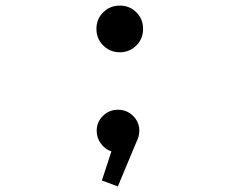

<svg xmlns="http://www.w3.org/2000/svg" viewBox="-20 -533 890 685"><path d="M466.5 -370.8Q442.5 -346.5 407.5 -346.5Q372.5 -346.5 348.2 -370.8Q324 -395 324 -430Q324 -465 348.2 -489Q372.5 -513 407.5 -513Q442.5 -513 466.5 -489Q490.5 -465 490.5 -430Q490.5 -395 466.5 -370.8ZM477 -66.5Q477 -46 467.5 -28.5L400.5 132L343.5 111L377.5 7Q354.5 -0.5 339.8 -20.8Q325 -41 325 -66.5Q325 -97.5 347.2 -119.5Q369.5 -141.5 401 -141.5Q432.5 -141.5 454.8 -119.5Q477 -97.5 477 -66.5Z"/></svg>

Font: League Mono Wide
Style: Regular
Weight: 400
Width: 8
Designer: Tyler Finck
Foundry: The League of Moveable Type / Tyler Finck
Version: Version 2.210